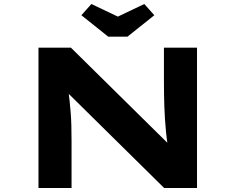

<svg xmlns="http://www.w3.org/2000/svg" viewBox="-20 -938 1175 958"><path d="M172 0V-700H334L841 -200L818 -205Q812 -243 808.5 -278Q805 -313 803 -345Q801 -377 800 -407Q799 -437 798.5 -467Q798 -497 798 -527V-700H963V0H799L276 -516L317 -509Q320 -494 322.5 -475Q325 -456 327.5 -432Q330 -408 332.5 -378.5Q335 -349 336 -313Q337 -277 337 -234V0ZM520 -755 386 -862 436 -918 583 -848H553L700 -918L750 -862L616 -755Z"/></svg>

Font: Lexend Zetta
Style: Bold
Weight: 700
Designer: Bonnie Shaver-Troup, Thomas Jockin
Foundry: Lexend
Version: Version 1.007